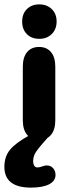

<svg xmlns="http://www.w3.org/2000/svg" viewBox="-58 -627 321 875"><path d="M121 -607Q86 -607 64.5 -585.5Q43 -564 43 -529Q43 -493 64.5 -471.5Q86 -450 121 -450Q156 -450 178 -472Q200 -494 200 -529Q200 -564 178 -585.5Q156 -607 121 -607ZM46 -79Q46 -36 65.5 -12.5Q85 11 120 11Q155 11 174.5 -12.5Q194 -36 194 -79V-323Q194 -366 174.5 -389.5Q155 -413 120 -413Q85 -413 65.5 -389.5Q46 -366 46 -323ZM79 -12Q13 24 -12.5 55.5Q-38 87 -38 133Q-38 228 83 228Q136 228 165.5 213Q195 198 195 170Q195 152 184 139.5Q173 127 156 127Q153 127 150.5 127Q148 127 146 128Q127 134 122.5 135Q118 136 112 136Q103 136 98 128Q93 120 93 106Q93 93 98.5 79.5Q104 66 119 47.5Q134 29 160 0Z"/></svg>

Font: Beiruti Black
Style: Regular
Weight: 900
Designer: Arlette Boutros
Foundry: Boutros
Version: Version 1.41